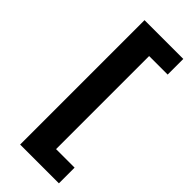

<svg xmlns="http://www.w3.org/2000/svg" viewBox="-286 -782 981 981"><g transform="rotate(45 204.5 -291.5)"><path d="M105.8 158V-740.8H386V-627.8H252.1V44.7H386V158Z"/></g></svg>

Font: InterMG
Style: Bold
Weight: 700
Designer: Rasmus Andersson
Foundry: rsms
Version: Version 3.019;December 26, 2023;FontCreator 15.0.0.2955 64-b